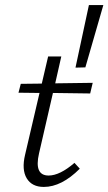

<svg xmlns="http://www.w3.org/2000/svg" viewBox="-20 -731 428 758"><path d="M388 -711 317 -465 278 -464 331 -711ZM222 -508 198 -402 346 -404 336 -362 189 -364 134 -125Q114 -38 172 -38Q216 -38 274 -88L295 -65Q223 7 153 7Q106 7 85.5 -27Q65 -61 79 -120L136 -364L53 -365L62 -400L145 -401L170 -508Z"/></svg>

Font: EauTestText Semilight
Style: Italic
Weight: 300
Italic angle: -12°
Designer: Christian Thalmann (Catharsis Fonts)
Version: Version 0.001;PS 000.001;hotconv 1.0.88;makeotf.lib2.5.64775